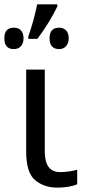

<svg xmlns="http://www.w3.org/2000/svg" viewBox="-44 -858 394 888"><path d="M77.1 -536.1V-157.2C77.1 -91.8 90.8 -47.9 118.2 -24.9C145.5 -2 180.2 9.8 222.2 9.8C256.8 9.8 293.9 3.4 313 -5.9V-73.2C295.4 -67.4 261.7 -62 234.9 -62C186 -62 163.1 -93.8 163.1 -158.2V-536.1ZM127.9 -837.9C123.5 -815.4 117.2 -790 109.9 -762.2C102.1 -734.4 94.2 -710 86.9 -689.9V-678.2H128.9C146 -701.2 163.6 -726.6 180.7 -754.4C197.8 -782.2 210.9 -806.6 221.2 -828.1V-837.9ZM20 -730C-9.3 -730 -23.9 -713.9 -23.9 -681.2C-23.9 -647.5 -9.3 -630.9 20 -630.9C45.4 -630.9 64.9 -647.5 64.9 -681.2C64.9 -715.8 45.4 -730 20 -730ZM230 -730C200.2 -730 185.1 -713.9 185.1 -681.2C185.1 -647.5 200.2 -630.9 230 -630.9C252.9 -630.9 273.9 -647.5 273.9 -681.2C273.9 -715.8 252.9 -730 230 -730Z"/></svg>

Font: Avrile Sans
Style: Regular
Weight: 400
Designer: Monotype Design Team, Google (font), Stefan Peev (BGR Cyrillic), Cristiano Sobral (main changes)
Foundry: The Avrile Sans Project Authors
Version: Version 3.110